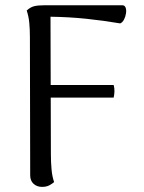

<svg xmlns="http://www.w3.org/2000/svg" viewBox="-20 -713 558 744"><path d="M143.1 11.2Q123.1 11.2 110 -0.8Q97 -12.8 97 -33.4L95.9 -569.1Q95.9 -598.6 93.5 -624.3Q91.1 -650 83.5 -672.2Q97.1 -684.9 111.7 -688.8Q126.3 -692.6 151.8 -692.6H454.2Q463.4 -692.6 466.8 -683.3Q470.2 -674.1 468.2 -661Q466.3 -647.9 460.3 -636.8Q454.3 -625.6 445.7 -622.3Q380.8 -633.4 314 -640.3Q247.2 -647.2 175.7 -648.2L177.2 -114.2Q177.2 -85.2 179.7 -57.1Q182.1 -29.1 189.7 -7.4Q183.9 -2.1 172.1 4.6Q160.2 11.2 143.1 11.2ZM161.5 -334.9V-383.5H420.5Q423.9 -371 423.5 -358.5Q423 -346.1 420.5 -334.9Z"/></svg>

Font: Arima Thin
Style: Regular
Weight: 100
Designer: Joana Correia and Natanael Gama
Foundry: NDISCOVER
Version: Version 1.101;gftools[0.9.23]